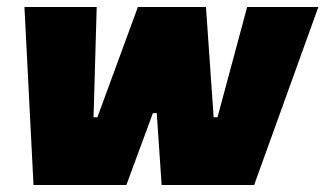

<svg xmlns="http://www.w3.org/2000/svg" viewBox="-20 -530 932 550"><path d="M443 0 429 -206H418L342 0H76L50 -510H257L248 -194H259L375 -510H570L592 -194H603L688 -510H892L708 0Z"/></svg>

Font: Azeri Sans Black
Style: Italic
Weight: 900
Designer: Hector Gatti & Omnibus-Type (original fonts) / Cristiano Sobral (main changes and remastering)
Foundry: Omnibus-Type
Version: Version 0.07;August 21, 2020;FontCreator 13.0.0.2681 64-bit;